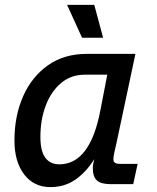

<svg xmlns="http://www.w3.org/2000/svg" viewBox="-20 -752 640 784"><path d="M186 12Q118 12 78.5 -40Q39 -92 39 -178Q39 -279 74.5 -359Q110 -439 176 -485.5Q242 -532 334 -532H533L455 -165Q450 -145 446.5 -128Q443 -111 443 -101Q443 -83 469 -83H542L524 0H432Q393 0 376 -15Q359 -30 359 -66Q359 -80 365 -102Q331 -48 287 -18Q243 12 186 12ZM222 -81Q348 -81 390 -302L418 -447H326Q270 -447 229.5 -413Q189 -379 167 -321.5Q145 -264 145 -193Q145 -135 165 -108Q185 -81 222 -81ZM315 -598 254 -732H365L401 -598Z"/></svg>

Font: Geist Mono Medium
Style: Italic
Weight: 500
Italic angle: -12°
Monospace: yes
Designer: Basement.studio, Andrés Briganti, Mateo Zaragoza
Foundry: Basement.studio, Vercel, Andrés Briganti, Guido Ferreyra, Mateo Zaragoza
Version: Version 1.500; ttfautohint (v1.8.4.7-5d5b)